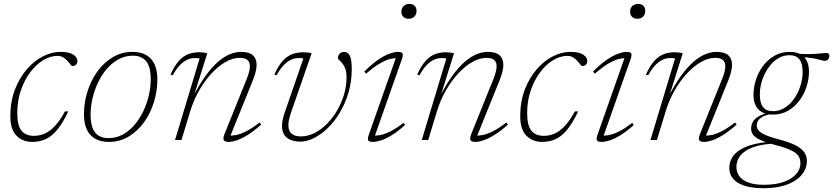

<svg xmlns="http://www.w3.org/2000/svg" viewBox="-20 -738 4392 1012"><path d="M283 -443.5Q245.5 -443.5 207.8 -420.8Q170 -398 139.2 -357Q108.5 -316 89.8 -261Q71 -206 71 -142Q71 -77 93 -49.5Q115 -22 158.5 -22Q187.5 -22 214.8 -33.5Q242 -45 268.5 -72.8Q295 -100.5 322.5 -151H340Q311 -89.5 281.8 -54.2Q252.5 -19 220.5 -4.5Q188.5 10 150.5 10Q99.5 10 67 -22.8Q34.5 -55.5 34.5 -125.5Q34.5 -202.5 58.2 -264.8Q82 -327 120.8 -372Q159.5 -417 206 -440.8Q252.5 -464.5 298.5 -464.5Q345 -464.5 366.5 -450Q388 -435.5 388 -416.5Q388 -405 381 -397.5Q374 -390 361.5 -390Q357 -390 350.8 -398.8Q344.5 -407.5 334 -418.5Q324 -429.5 311.8 -436.5Q299.5 -443.5 283 -443.5Z M678.5 -464.5Q721.5 -464.5 750.8 -447.8Q780 -431 794.8 -398.5Q809.5 -366 809.5 -319Q809.5 -259 791.5 -200.5Q773.5 -142 739.8 -94.5Q706 -47 658.8 -18.5Q611.5 10 554 10Q510.5 10 481.2 -7Q452 -24 437.2 -56.5Q422.5 -89 422.5 -135.5Q422.5 -195.5 440.5 -254.2Q458.5 -313 492.5 -360.2Q526.5 -407.5 573.5 -436Q620.5 -464.5 678.5 -464.5ZM552 -10Q592.5 -10 626.5 -28.5Q660.5 -47 688 -78.8Q715.5 -110.5 734.8 -150.8Q754 -191 764.2 -234.5Q774.5 -278 774.5 -320Q774.5 -385.5 750.5 -415Q726.5 -444.5 680 -444.5Q640 -444.5 605.8 -426Q571.5 -407.5 544 -376Q516.5 -344.5 497.2 -304Q478 -263.5 467.8 -220Q457.5 -176.5 457.5 -134.5Q457.5 -69 481.5 -39.5Q505.5 -10 552 -10Z M890 -341 878.5 -344.5Q900 -392 923.2 -417.5Q946.5 -443 973 -452.8Q999.5 -462.5 1029.5 -462.5Q1037.5 -462.5 1045.5 -461.8Q1053.5 -461 1060.8 -459.8Q1068 -458.5 1072.5 -457L999.5 -225H996Q1030.5 -293 1064 -339Q1097.5 -385 1129.8 -412.8Q1162 -440.5 1192.2 -452.5Q1222.5 -464.5 1250.5 -464.5Q1293.5 -464.5 1313 -446.5Q1332.5 -428.5 1332.5 -396.5Q1332.5 -379 1327 -357.5Q1321.5 -336 1311.5 -311.5L1189.5 -10L1178.5 -23.5Q1196.5 -22 1219.5 -25.5Q1242.5 -29 1274 -44.2Q1305.5 -59.5 1348.5 -92.5L1356.5 -81Q1317 -46 1284.8 -26.2Q1252.5 -6.5 1227.8 1.8Q1203 10 1185.5 10Q1164 10 1159.2 0Q1154.5 -10 1164 -33L1280 -321Q1288.5 -342 1292.8 -358.8Q1297 -375.5 1297 -388.5Q1297 -411.5 1283.8 -422.2Q1270.5 -433 1244 -433Q1207 -433 1168.5 -411Q1130 -389 1094 -350Q1058 -311 1029 -260Q1000 -209 982.5 -151L936.5 0H902.5L1032 -429.5Q1028 -431 1021.8 -431.5Q1015.5 -432 1007 -432Q983.5 -432 962.8 -421.2Q942 -410.5 924 -390.2Q906 -370 890 -341Z M1834 -373Q1834 -308.5 1817 -250.8Q1800 -193 1771.8 -145.5Q1743.5 -98 1708 -63.5Q1672.5 -29 1635 -10.2Q1597.5 8.5 1562.5 8.5Q1519.5 8.5 1493 -11.5Q1466.5 -31.5 1466.5 -75Q1466.5 -105 1480.5 -144.5L1579 -429.5Q1575 -431 1568.8 -431.5Q1562.5 -432 1554 -432Q1530.5 -432 1510 -421.2Q1489.5 -410.5 1471.5 -390.2Q1453.5 -370 1437 -341L1426 -344.5Q1442 -380.5 1459 -403.2Q1476 -426 1494.8 -439Q1513.5 -452 1534.2 -457.2Q1555 -462.5 1578.5 -462.5Q1586 -462.5 1594.8 -461.8Q1603.5 -461 1611 -459.8Q1618.5 -458.5 1622.5 -457L1512 -139Q1506 -120.5 1503 -105.5Q1500 -90.5 1500 -78.5Q1500 -47.5 1517.2 -33.2Q1534.5 -19 1565 -19Q1602.5 -19 1637.8 -36.8Q1673 -54.5 1703.5 -85.5Q1734 -116.5 1757.2 -156.2Q1780.5 -196 1793.5 -240.5Q1806.5 -285 1806.5 -329Q1806.5 -358.5 1799.8 -376.2Q1793 -394 1784 -404.5Q1775 -415 1768.2 -420.8Q1761.5 -426.5 1761.5 -431.5Q1761.5 -446.5 1771 -455.5Q1780.5 -464.5 1794 -464.5Q1813.5 -464.5 1823.8 -444.5Q1834 -424.5 1834 -373Z M1924.5 -29.5 2070.5 -444 2083 -431.5Q2064 -433 2040.2 -428Q2016.5 -423 1984.8 -405Q1953 -387 1909.5 -349.5L1900.5 -361Q1941 -401.5 1974.5 -424Q2008 -446.5 2033.8 -455.5Q2059.5 -464.5 2076 -464.5Q2098.5 -464.5 2102 -455.8Q2105.5 -447 2098 -425.5L1951.5 -9.5L1938.5 -23.5Q1956.5 -22 1979.2 -25.2Q2002 -28.5 2033.2 -43.2Q2064.5 -58 2107 -90.5L2115 -79Q2076 -44.5 2044.2 -25Q2012.5 -5.5 1987.8 2.2Q1963 10 1945.5 10Q1924.5 10 1920.5 1.2Q1916.5 -7.5 1924.5 -29.5ZM2095.5 -676.5Q2095.5 -688.5 2100.8 -697.8Q2106 -707 2115.5 -712.2Q2125 -717.5 2137.5 -717.5Q2155.5 -717.5 2165.5 -707.5Q2175.5 -697.5 2175.5 -681Q2175.5 -668.5 2170.5 -659Q2165.5 -649.5 2156 -644.2Q2146.5 -639 2133.5 -639Q2116.5 -639 2106 -649.2Q2095.5 -659.5 2095.5 -676.5Z M2190.5 -341 2179 -344.5Q2200.5 -392 2223.8 -417.5Q2247 -443 2273.5 -452.8Q2300 -462.5 2330 -462.5Q2338 -462.5 2346 -461.8Q2354 -461 2361.2 -459.8Q2368.5 -458.5 2373 -457L2300 -225H2296.5Q2331 -293 2364.5 -339Q2398 -385 2430.2 -412.8Q2462.5 -440.5 2492.8 -452.5Q2523 -464.5 2551 -464.5Q2594 -464.5 2613.5 -446.5Q2633 -428.5 2633 -396.5Q2633 -379 2627.5 -357.5Q2622 -336 2612 -311.5L2490 -10L2479 -23.5Q2497 -22 2520 -25.5Q2543 -29 2574.5 -44.2Q2606 -59.5 2649 -92.5L2657 -81Q2617.5 -46 2585.2 -26.2Q2553 -6.5 2528.2 1.8Q2503.5 10 2486 10Q2464.5 10 2459.8 0Q2455 -10 2464.5 -33L2580.5 -321Q2589 -342 2593.2 -358.8Q2597.5 -375.5 2597.5 -388.5Q2597.5 -411.5 2584.2 -422.2Q2571 -433 2544.5 -433Q2507.5 -433 2469 -411Q2430.5 -389 2394.5 -350Q2358.5 -311 2329.5 -260Q2300.5 -209 2283 -151L2237 0H2203L2332.5 -429.5Q2328.5 -431 2322.2 -431.5Q2316 -432 2307.5 -432Q2284 -432 2263.2 -421.2Q2242.5 -410.5 2224.5 -390.2Q2206.5 -370 2190.5 -341Z M2970.5 -443.5Q2933 -443.5 2895.2 -420.8Q2857.5 -398 2826.8 -357Q2796 -316 2777.2 -261Q2758.5 -206 2758.5 -142Q2758.5 -77 2780.5 -49.5Q2802.5 -22 2846 -22Q2875 -22 2902.2 -33.5Q2929.5 -45 2956 -72.8Q2982.5 -100.5 3010 -151H3027.5Q2998.5 -89.5 2969.2 -54.2Q2940 -19 2908 -4.5Q2876 10 2838 10Q2787 10 2754.5 -22.8Q2722 -55.5 2722 -125.5Q2722 -202.5 2745.8 -264.8Q2769.5 -327 2808.2 -372Q2847 -417 2893.5 -440.8Q2940 -464.5 2986 -464.5Q3032.5 -464.5 3054 -450Q3075.5 -435.5 3075.5 -416.5Q3075.5 -405 3068.5 -397.5Q3061.5 -390 3049 -390Q3044.5 -390 3038.2 -398.8Q3032 -407.5 3021.5 -418.5Q3011.5 -429.5 2999.2 -436.5Q2987 -443.5 2970.5 -443.5Z M3130 -29.5 3276 -444 3288.5 -431.5Q3269.5 -433 3245.8 -428Q3222 -423 3190.2 -405Q3158.5 -387 3115 -349.5L3106 -361Q3146.5 -401.5 3180 -424Q3213.5 -446.5 3239.2 -455.5Q3265 -464.5 3281.5 -464.5Q3304 -464.5 3307.5 -455.8Q3311 -447 3303.5 -425.5L3157 -9.5L3144 -23.5Q3162 -22 3184.8 -25.2Q3207.5 -28.5 3238.8 -43.2Q3270 -58 3312.5 -90.5L3320.5 -79Q3281.5 -44.5 3249.8 -25Q3218 -5.5 3193.2 2.2Q3168.5 10 3151 10Q3130 10 3126 1.2Q3122 -7.5 3130 -29.5ZM3301 -676.5Q3301 -688.5 3306.2 -697.8Q3311.5 -707 3321 -712.2Q3330.5 -717.5 3343 -717.5Q3361 -717.5 3371 -707.5Q3381 -697.5 3381 -681Q3381 -668.5 3376 -659Q3371 -649.5 3361.5 -644.2Q3352 -639 3339 -639Q3322 -639 3311.5 -649.2Q3301 -659.5 3301 -676.5Z M3396 -341 3384.5 -344.5Q3406 -392 3429.2 -417.5Q3452.5 -443 3479 -452.8Q3505.5 -462.5 3535.5 -462.5Q3543.5 -462.5 3551.5 -461.8Q3559.5 -461 3566.8 -459.8Q3574 -458.5 3578.5 -457L3505.5 -225H3502Q3536.5 -293 3570 -339Q3603.5 -385 3635.8 -412.8Q3668 -440.5 3698.2 -452.5Q3728.5 -464.5 3756.5 -464.5Q3799.5 -464.5 3819 -446.5Q3838.5 -428.5 3838.5 -396.5Q3838.5 -379 3833 -357.5Q3827.5 -336 3817.5 -311.5L3695.5 -10L3684.5 -23.5Q3702.5 -22 3725.5 -25.5Q3748.5 -29 3780 -44.2Q3811.5 -59.5 3854.5 -92.5L3862.5 -81Q3823 -46 3790.8 -26.2Q3758.5 -6.5 3733.8 1.8Q3709 10 3691.5 10Q3670 10 3665.2 0Q3660.5 -10 3670 -33L3786 -321Q3794.5 -342 3798.8 -358.8Q3803 -375.5 3803 -388.5Q3803 -411.5 3789.8 -422.2Q3776.5 -433 3750 -433Q3713 -433 3674.5 -411Q3636 -389 3600 -350Q3564 -311 3535 -260Q3506 -209 3488.5 -151L3442.5 0H3408.5L3538 -429.5Q3534 -431 3527.8 -431.5Q3521.5 -432 3513 -432Q3489.5 -432 3468.8 -421.2Q3448 -410.5 3430 -390.2Q3412 -370 3396 -341Z M4328 -417.5Q4320.5 -417.5 4313 -419.5Q4305.5 -421.5 4295.5 -424.2Q4285.5 -427 4271.8 -429.8Q4258 -432.5 4238.5 -434.5Q4219 -436.5 4191.5 -437L4167 -456.5Q4214 -452 4246.2 -452.8Q4278.5 -453.5 4300.5 -456Q4322.5 -458.5 4338 -458.5Q4343.5 -458.5 4347.5 -455Q4351.5 -451.5 4351.5 -444Q4351.5 -438.5 4349.8 -433.8Q4348 -429 4344.8 -425.2Q4341.5 -421.5 4337.5 -419.5Q4333.5 -417.5 4328 -417.5ZM4054.5 -152Q4081.5 -152 4105.5 -164Q4129.5 -176 4148.8 -197Q4168 -218 4181.8 -244.5Q4195.5 -271 4203 -300.2Q4210.5 -329.5 4210.5 -358Q4210.5 -404 4193.5 -425.5Q4176.5 -447 4141.5 -447Q4114 -447 4090 -435Q4066 -423 4047 -402Q4028 -381 4014 -354.5Q4000 -328 3992.5 -298.8Q3985 -269.5 3985 -240.5Q3985 -195 4002 -173.5Q4019 -152 4054.5 -152ZM4142 -464.5Q4177 -464.5 4199.5 -451.8Q4222 -439 4233 -416Q4244 -393 4244 -361Q4244 -321.5 4231.2 -281.2Q4218.5 -241 4193.5 -207.8Q4168.5 -174.5 4133.5 -154.2Q4098.5 -134 4053.5 -134Q4019 -134 3996.2 -146.8Q3973.5 -159.5 3962.5 -182.8Q3951.5 -206 3951.5 -237.5Q3951.5 -277.5 3964.5 -317.8Q3977.5 -358 4002.2 -391Q4027 -424 4062.2 -444.2Q4097.5 -464.5 4142 -464.5ZM4005 254Q3961 254 3927.5 247Q3894 240 3870.8 226.2Q3847.5 212.5 3835.8 192.5Q3824 172.5 3824 147Q3824 113.5 3843.2 85.8Q3862.5 58 3906 38.2Q3949.5 18.5 4023.5 10.5L4051 11.5L4063.5 19Q4009.5 21 3971.2 31.2Q3933 41.5 3908.8 58.2Q3884.5 75 3873 96.2Q3861.5 117.5 3861.5 141.5Q3861.5 170 3877.2 191.2Q3893 212.5 3925 224.2Q3957 236 4006.5 236Q4070.5 236 4113.2 220Q4156 204 4177.5 178.2Q4199 152.5 4199 123Q4199 107.5 4194 94.5Q4189 81.5 4175.5 70.2Q4162 59 4136.2 48.2Q4110.5 37.5 4069.5 27Q4014.5 12.5 3986.5 -1Q3958.5 -14.5 3948.8 -28.8Q3939 -43 3939 -60Q3939 -80 3948.8 -96.8Q3958.5 -113.5 3981 -126Q4003.5 -138.5 4040.5 -145.5L4044.5 -138Q4000.5 -128 3984.5 -112.2Q3968.5 -96.5 3968.5 -78Q3968.5 -65.5 3974.5 -55.8Q3980.5 -46 3994.2 -37Q4008 -28 4032 -19.5Q4056 -11 4092 -1.5Q4146 13 4176.8 29.8Q4207.5 46.5 4220.2 66.2Q4233 86 4233 110.5Q4233 140.5 4217.8 166.5Q4202.5 192.5 4173.2 212.2Q4144 232 4101.5 243Q4059 254 4005 254Z"/></svg>

Font: Newsreader ExtraLight
Style: Italic
Weight: 250
Italic angle: -17°
Designer: Hugues Gentile
Foundry: Production Type
Version: Version 1.003